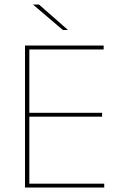

<svg xmlns="http://www.w3.org/2000/svg" viewBox="-20 -844 547 864"><path d="M112 0H92.5V-639H112ZM449 0H99V-17.5H449ZM439.5 -319H102.5V-336.5H439.5ZM446.5 -621.5H98V-639H446.5ZM129.5 -823.5H155.5L285.5 -709.5V-709H263L129.5 -822.5Z"/></svg>

Font: Anek Devanagari Medium Thin
Style: Regular
Weight: 250
Version: Version 1.003